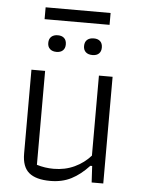

<svg xmlns="http://www.w3.org/2000/svg" viewBox="-54 -788 618 839"><g transform="rotate(5 255.5 -368.0)"><path d="M112 -745H397V-693H112ZM137 -591Q137 -609 147.5 -618.5Q158 -628 176 -628Q194 -628 204 -618.5Q214 -609 214 -591Q214 -574 204 -564.5Q194 -555 176 -555Q158 -555 147.5 -564.5Q137 -574 137 -591ZM294 -591Q294 -609 304.5 -618.5Q315 -628 334 -628Q352 -628 362 -618.5Q372 -609 372 -591Q372 -574 362 -564.5Q352 -555 334 -555Q315 -555 304.5 -564.5Q294 -574 294 -591ZM74 -100V-468H134V-56Q170 -45 208 -45Q258 -45 299.5 -64.5Q341 -84 370 -117V-468H430V0H379L375 -72H367Q330 -32 290 -11.5Q250 9 198 9Q135 9 104.5 -16.5Q74 -42 74 -100Z"/></g></svg>

Font: Athiti
Style: Regular
Weight: 400
Designer: CadsonDemak Team
Foundry: CadsonDemak
Version: Version 1.032